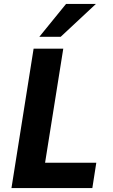

<svg xmlns="http://www.w3.org/2000/svg" viewBox="-20 -951 570 971"><path d="M38 0 150 -705H300L208 -128H467L447 0ZM179 -765 314 -931H465L287 -765Z"/></svg>

Font: Nunito Sans 7pt Condensed ExtraBold
Style: Italic
Weight: 800
Width: 3
Italic angle: -9°
Designer: Vernon Adams
Foundry: Vernon Adams
Version: Version 3.101;gftools[0.9.27]